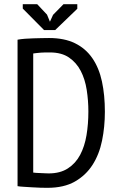

<svg xmlns="http://www.w3.org/2000/svg" viewBox="-20 -890 565 919"><path d="M64 -700Q80 -703 99.5 -704.5Q119 -706 139 -706.5Q159 -707 178.5 -707.5Q198 -708 215 -708Q288 -708 339 -683Q390 -658 422 -611.5Q454 -565 468 -500Q482 -435 482 -355Q482 -283 468.5 -217Q455 -151 423 -101Q391 -51 338.5 -21Q286 9 207 9Q194 9 174 8.5Q154 8 132.5 6.5Q111 5 92.5 4Q74 3 64 1ZM219 -639Q209 -639 197.5 -639Q186 -639 175 -638Q164 -637 154.5 -636Q145 -635 139 -634V-64Q143 -63 153.5 -62.5Q164 -62 175.5 -61.5Q187 -61 197.5 -60.5Q208 -60 213 -60Q268 -60 305 -84Q342 -108 363.5 -148.5Q385 -189 394 -242.5Q403 -296 403 -356Q403 -409 395 -460Q387 -511 366.5 -550.5Q346 -590 310.5 -614.5Q275 -639 219 -639ZM244 -746H191L89 -849V-870H158L205 -820L219 -786L234 -819L284 -870H350V-848Z"/></svg>

Font: PT Sans Narrow
Style: Regular
Weight: 400
Width: 3
Designer: A.Korolkova, O.Umpeleva, V.Yefimov
Foundry: ParaType Ltd
Version: Version 2.003W OFL